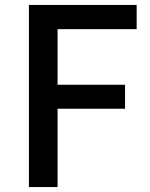

<svg xmlns="http://www.w3.org/2000/svg" viewBox="-20 -757 606 777"><path d="M97 0V-737H533V-639H213V-414H486V-317H213V0Z"/></svg>

Font: Noto Sans SC Medium
Style: Regular
Weight: 500
Designer: Ryoko NISHIZUKA  (kana, bopomofo & ideographs); Paul D. Hunt (Latin, Greek & Cyrillic); Sandoll Communications , Soo-you
Foundry: Adobe
Version: Version 2.004-H2;hotconv 1.0.118;makeotfexe 2.5.65603